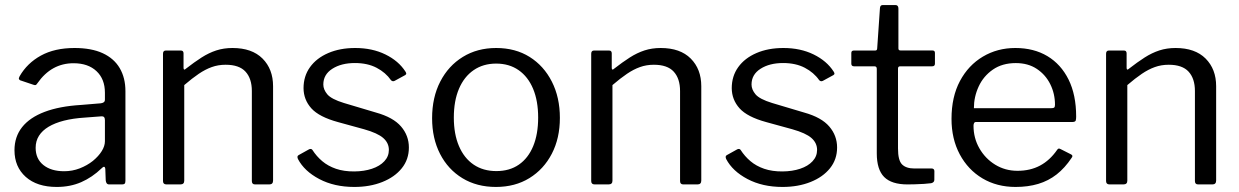

<svg xmlns="http://www.w3.org/2000/svg" viewBox="-20 -730 4905 760"><path d="M382.1 -63.7Q345 -28 301.5 -9Q258 10 204.5 10Q126.6 10 81.9 -29.8Q37.3 -69.7 37.3 -135.3Q37.3 -188.5 67.5 -226.7Q97.8 -264.9 156.6 -287.2Q215.5 -309.5 300.8 -314.6L378.8 -321.1Q385.7 -321.9 390.5 -325.1Q395.3 -328.3 395.3 -335.9V-363Q395.3 -417.1 361.9 -448.4Q328.6 -479.7 271 -479.7Q227.6 -479.7 191.8 -460.1Q156 -440.4 127.8 -400.1Q124.5 -395 121.8 -393.6Q119.1 -392.2 113.1 -394.2L59.7 -412.2Q56.3 -414.2 55 -417.2Q53.6 -420.1 57.7 -428.2Q87.3 -479.9 141.9 -510Q196.5 -540 275 -540Q341.9 -540 386.6 -519.4Q431.4 -498.7 453.9 -460.3Q476.5 -421.8 476.5 -369.2V-14.7Q476.5 -6.2 473.5 -3.1Q470.4 0 463 0H412.2Q405.7 0 402.4 -4.3Q399.1 -8.7 398.5 -16.2L396.8 -62.3Q394.5 -76.5 382.1 -63.7ZM395.3 -254.4Q395.3 -271 381 -269.5L315.4 -264.5Q269.3 -261.6 233.1 -252.4Q197 -243.1 172.2 -228.2Q147.4 -213.3 134.2 -192.5Q121.1 -171.7 121.1 -144.9Q121.1 -101.4 151.7 -76.8Q182.3 -52.2 233.9 -52.2Q266.2 -52.2 295.7 -63.6Q325.1 -75.1 347.6 -93Q370.4 -111.8 382.8 -131.9Q395.3 -152 395.3 -171V-254.4Z M638.9 0Q625.2 0 625.2 -13.4V-517.1Q625.2 -530 636.3 -530H695.8Q706.5 -530 706.5 -518.7V-461.4Q706.5 -456.1 708.9 -454.8Q711.4 -453.6 715.9 -458.1Q749.2 -484 777.9 -502.4Q806.5 -520.7 836.1 -530.4Q865.7 -540 900.3 -540Q977.5 -540 1019.2 -498.2Q1060.9 -456.3 1060.9 -388.9V-15.5Q1060.9 0 1046.1 0H989.7Q983.3 0 980.1 -3.3Q976.9 -6.7 976.9 -13.4V-369.8Q976.9 -418.9 951.9 -446.3Q926.9 -473.7 873.1 -473.7Q843.7 -473.7 818.2 -464.5Q792.7 -455.4 766.9 -437.9Q741 -420.4 709.3 -393.2V-14.5Q709.3 0 693.7 0H638.9Z M1527.5 -412.8Q1506.7 -442.8 1470.7 -461.7Q1434.8 -480.5 1384.7 -480.5Q1331.2 -480.5 1295.5 -457.8Q1259.8 -435 1259.8 -395.5Q1259.8 -375.5 1275.7 -356.5Q1291.7 -337.6 1341.1 -322.4L1468.2 -284.5Q1536.5 -265.5 1567.5 -229.3Q1598.5 -193.2 1598.5 -146.1Q1598.5 -99 1570.4 -64Q1542.4 -29.1 1493.4 -9.6Q1444.4 10 1382.4 10Q1303.1 10 1243.8 -21.3Q1184.5 -52.6 1159.5 -100.4Q1157.4 -105.1 1157.4 -109.1Q1157.4 -113.1 1161.5 -115.7L1201.4 -137.9Q1206.4 -141 1210.4 -140.4Q1214.4 -139.8 1216.5 -136.7Q1232.8 -111.3 1255.6 -92Q1278.5 -72.7 1309.9 -61.9Q1341.3 -51.1 1382.7 -51.4Q1421.1 -51.7 1452.2 -62Q1483.4 -72.4 1501.3 -91.7Q1519.3 -110.9 1519.3 -136.7Q1519.3 -164.1 1497 -183.7Q1474.8 -203.3 1421.1 -218.4L1318.4 -246.6Q1243.1 -267.1 1212.4 -301.2Q1181.8 -335.4 1181.5 -380.9Q1181.5 -428.6 1207.2 -464.3Q1232.9 -500 1279.3 -520Q1325.7 -540 1386 -540Q1453.5 -540 1505.5 -514.5Q1557.6 -489 1584.7 -446.9Q1587.5 -442.8 1588 -439.2Q1588.4 -435.7 1584 -432.8L1542 -409.9Q1538 -408 1534.3 -408.7Q1530.6 -409.4 1527.5 -412.8Z M1943 10Q1867.5 10 1810.5 -24.6Q1753.4 -59.3 1721.9 -120.8Q1690.4 -182.3 1690.4 -262Q1690.4 -344.6 1722.7 -407.1Q1754.9 -469.6 1812.1 -504.8Q1869.3 -540 1944 -540Q2020 -540 2076.4 -504.7Q2132.7 -469.4 2164.4 -406.9Q2196.2 -344.4 2196.2 -263.4Q2196.2 -183 2164.3 -121.5Q2132.4 -60 2075.6 -25Q2018.8 10 1943 10ZM1944.7 -52.8Q1997.1 -52.8 2034 -78.4Q2071 -104.1 2090.6 -151.6Q2110.2 -199.1 2110.2 -264.6Q2110.2 -330.6 2090.2 -378.5Q2070.2 -426.3 2032.9 -452.3Q1995.6 -478.3 1944 -478.3Q1892.6 -478.3 1854.8 -452.3Q1817 -426.3 1796.7 -378.5Q1776.4 -330.6 1776.4 -264.6Q1776.4 -199.5 1796.7 -151.8Q1817 -104.1 1854.8 -78.4Q1892.6 -52.8 1944.7 -52.8Z M2333.9 0Q2320.2 0 2320.2 -13.4V-517.1Q2320.2 -530 2331.3 -530H2390.8Q2401.5 -530 2401.5 -518.7V-461.4Q2401.5 -456.1 2403.9 -454.8Q2406.4 -453.6 2410.9 -458.1Q2444.2 -484 2472.9 -502.4Q2501.5 -520.7 2531.1 -530.4Q2560.7 -540 2595.3 -540Q2672.5 -540 2714.2 -498.2Q2755.9 -456.3 2755.9 -388.9V-15.5Q2755.9 0 2741.1 0H2684.7Q2678.3 0 2675.1 -3.3Q2671.9 -6.7 2671.9 -13.4V-369.8Q2671.9 -418.9 2646.9 -446.3Q2621.9 -473.7 2568.1 -473.7Q2538.7 -473.7 2513.2 -464.5Q2487.7 -455.4 2461.9 -437.9Q2436 -420.4 2404.3 -393.2V-14.5Q2404.3 0 2388.7 0H2333.9Z M3222.5 -412.8Q3201.7 -442.8 3165.7 -461.7Q3129.8 -480.5 3079.7 -480.5Q3026.2 -480.5 2990.5 -457.8Q2954.8 -435 2954.8 -395.5Q2954.8 -375.5 2970.7 -356.5Q2986.7 -337.6 3036.1 -322.4L3163.2 -284.5Q3231.5 -265.5 3262.5 -229.3Q3293.5 -193.2 3293.5 -146.1Q3293.5 -99 3265.4 -64Q3237.4 -29.1 3188.4 -9.6Q3139.4 10 3077.4 10Q2998.1 10 2938.8 -21.3Q2879.5 -52.6 2854.5 -100.4Q2852.4 -105.1 2852.4 -109.1Q2852.4 -113.1 2856.5 -115.7L2896.4 -137.9Q2901.4 -141 2905.4 -140.4Q2909.4 -139.8 2911.5 -136.7Q2927.8 -111.3 2950.6 -92Q2973.5 -72.7 3004.9 -61.9Q3036.3 -51.1 3077.7 -51.4Q3116.1 -51.7 3147.2 -62Q3178.4 -72.4 3196.3 -91.7Q3214.3 -110.9 3214.3 -136.7Q3214.3 -164.1 3192 -183.7Q3169.8 -203.3 3116.1 -218.4L3013.4 -246.6Q2938.1 -267.1 2907.4 -301.2Q2876.8 -335.4 2876.5 -380.9Q2876.5 -428.6 2902.2 -464.3Q2927.9 -500 2974.3 -520Q3020.7 -540 3081 -540Q3148.5 -540 3200.5 -514.5Q3252.6 -489 3279.7 -446.9Q3282.5 -442.8 3283 -439.2Q3283.4 -435.7 3279 -432.8L3237 -409.9Q3233 -408 3229.3 -408.7Q3225.6 -409.4 3222.5 -412.8Z M3543.2 -467.5Q3534.6 -467.5 3534.6 -458.8V-142.2Q3534.6 -95.1 3550.7 -79.1Q3566.9 -63.1 3598.8 -63.1H3667.9Q3673 -63.1 3675.8 -60.3Q3678.6 -57.6 3678.6 -52.5L3678.4 -18.2Q3678.4 -7.9 3666 -4.8Q3655.6 -3.3 3637.5 -2.1Q3619.3 -1 3601.5 -0.5Q3583.8 0 3572.4 0Q3509.1 0 3479.8 -29.4Q3450.6 -58.9 3450.6 -122.9V-457.5Q3450.6 -467.5 3441.4 -467.5H3360.8Q3349.8 -467.5 3349.8 -477.9V-520.4Q3349.8 -530 3360.2 -530H3444.6Q3451.9 -530 3452.2 -538.4L3463.1 -697.2Q3463.7 -710 3473.9 -710H3524.5Q3536.2 -710 3536.2 -696V-538.4Q3536.2 -530.3 3544.3 -530.3H3670.4Q3680.8 -530.3 3680.8 -520.7V-477.9Q3680.8 -467.5 3669.6 -467.5Z M3833.5 -232.3Q3833.5 -183.4 3856.8 -142.8Q3880.1 -102.1 3919.5 -78Q3959 -53.9 4007.5 -53.9Q4058.2 -53.9 4096.9 -74.6Q4135.7 -95.3 4164.4 -136.7Q4167.6 -141.4 4170.4 -141.9Q4173.2 -142.4 4178.1 -139.9L4219.8 -118.8Q4229.1 -114 4221.7 -105Q4195.1 -65.1 4162.6 -39.6Q4130.1 -14.2 4089.8 -2.1Q4049.6 10 4000.1 10Q3925.9 10 3868.8 -24Q3811.7 -58 3779 -119.1Q3746.4 -180.2 3746.4 -259.6Q3746.4 -346.8 3779.8 -409.3Q3813.2 -471.9 3870.6 -505.9Q3927.9 -540 3999 -540Q4072.2 -540 4126 -507.8Q4179.7 -475.6 4209.8 -415Q4239.8 -354.4 4239.8 -268.5Q4239.8 -260.6 4238.4 -254Q4237 -247.4 4225.5 -247.1H3842Q3837.9 -247.1 3835.7 -242.8Q3833.5 -238.4 3833.5 -232.3ZM4139 -301.6Q4149.7 -301.6 4152.9 -304.4Q4156 -307.3 4156 -315.6Q4156 -359 4137.4 -396.6Q4118.8 -434.1 4084.2 -457.2Q4049.7 -480.3 4000.8 -480.3Q3947.4 -480.3 3910.1 -454.5Q3872.7 -428.6 3853.9 -387.6Q3835 -346.6 3835 -301.8Z M4371.9 0Q4358.2 0 4358.2 -13.4V-517.1Q4358.2 -530 4369.3 -530H4428.8Q4439.5 -530 4439.5 -518.7V-461.4Q4439.5 -456.1 4441.9 -454.8Q4444.4 -453.6 4448.9 -458.1Q4482.2 -484 4510.9 -502.4Q4539.5 -520.7 4569.1 -530.4Q4598.7 -540 4633.3 -540Q4710.5 -540 4752.2 -498.2Q4793.9 -456.3 4793.9 -388.9V-15.5Q4793.9 0 4779.1 0H4722.7Q4716.3 0 4713.1 -3.3Q4709.9 -6.7 4709.9 -13.4V-369.8Q4709.9 -418.9 4684.9 -446.3Q4659.9 -473.7 4606.1 -473.7Q4576.7 -473.7 4551.2 -464.5Q4525.7 -455.4 4499.9 -437.9Q4474 -420.4 4442.3 -393.2V-14.5Q4442.3 0 4426.7 0H4371.9Z"/></svg>

Font: Libre Franklin Thin
Style: Regular
Weight: 100
Designer: Pablo Impallari, Rodrigo Fuenzalida, Nhung Nguyen
Foundry: Impallari Type
Version: Version 3.000